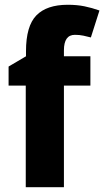

<svg xmlns="http://www.w3.org/2000/svg" viewBox="-20 -785 437 805"><path d="M359 -426H248V0H88V-426H16V-506L89 -549V-570Q89 -676 132.5 -720.5Q176 -765 264 -765Q303 -765 334.5 -758.5Q366 -752 397 -741L361 -628Q346 -632 329.5 -635.5Q313 -639 294 -639Q248 -639 248 -574V-549H359Z"/></svg>

Font: Noto Sans Ethiopic SemiCondensed ExtraBold
Style: Regular
Weight: 800
Width: 4
Designer: Monotype Design Team
Foundry: Monotype Imaging Inc.
Version: Version 2.102; ttfautohint (v1.8.4.7-5d5b)